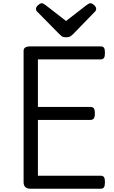

<svg xmlns="http://www.w3.org/2000/svg" viewBox="-20 -1160 703 1180"><path d="M169 0Q147 0 136 -10Q125 -20 125 -40V-848Q125 -862 136 -868.5Q147 -875 169 -875H598Q613 -875 619 -866.5Q625 -858 625 -835Q625 -813 619 -804Q613 -795 598 -795H213V-503H535Q550 -503 556.5 -494.5Q563 -486 563 -463Q563 -441 556.5 -432Q550 -423 535 -423H213V-80H598Q613 -80 619 -71.5Q625 -63 625 -40Q625 -18 619 -9Q613 0 598 0ZM536 -1140Q546 -1140 558.5 -1128.5Q571 -1117 571 -1106Q571 -1104 570.5 -1100Q570 -1096 565 -1090L430 -951Q423 -945 414.5 -938Q406 -931 386 -931Q367 -931 358.5 -938Q350 -945 344 -951L207 -1090Q202 -1096 201.5 -1100Q201 -1104 201 -1106Q201 -1117 214 -1128.5Q227 -1140 236 -1140Q243 -1140 248.5 -1136.5Q254 -1133 261 -1128L386 -1031L511 -1128Q519 -1133 524 -1136.5Q529 -1140 536 -1140Z"/></svg>

Font: Playwrite GB S
Style: Regular
Weight: 400
Designer: Veronika Burian, José Scaglione
Foundry: TypeTogether
Version: Version 1.000